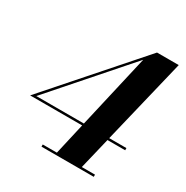

<svg xmlns="http://www.w3.org/2000/svg" viewBox="-171 -892 1001 1034"><g transform="rotate(30 330.0 -375.0)"><path d="M551 -13.5V0H226V-13.5H314L358.5 -208.5H35L511.5 -750H646.5L519 -222H626V-208.5H516L469 -13.5ZM65.5 -222H361.5L466.5 -679Z"/></g></svg>

Font: Bodoni* 16pt
Style: Bold Italic
Weight: 700
Italic angle: -13°
Version: Version 2.3